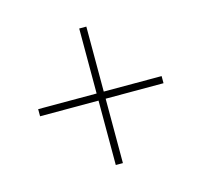

<svg xmlns="http://www.w3.org/2000/svg" viewBox="-75 -665 658 625"><g transform="rotate(-15 253.5 -353.0)"><path d="M266 -364V-583H242V-364H45V-340H242V-123H266V-340H461V-364Z"/></g></svg>

Font: Noto Sans Gujarati UI SemiCondensed Thin
Style: Regular
Weight: 100
Width: 4
Designer: Jelle Bosma - Monotype Design Team, Universal Thirst
Foundry: Monotype Imaging Inc.
Version: Version 2.106